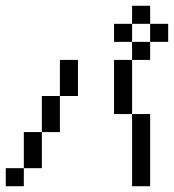

<svg xmlns="http://www.w3.org/2000/svg" viewBox="-20 -645 602 665"><path d="M0 0V-62.5H62.5V0ZM62.5 -125V-187.5H125V-125ZM125 -250V-312.5H187.5V-250ZM187.5 -375V-437.5H250V-375ZM437.5 -187.5V-250H500V-187.5ZM437.5 -125V-187.5H500V-125ZM62.5 -62.5V-125H125V-62.5ZM125 -187.5V-250H187.5V-187.5ZM187.5 -312.5V-375H250V-312.5ZM437.5 -62.5V-125H500V-62.5ZM437.5 0V-62.5H500V0ZM375 -375V-437.5H437.5V-375ZM375 -312.5V-375H437.5V-312.5ZM375 -250V-312.5H437.5V-250ZM437.5 -562.5V-625H500V-562.5ZM500 -500V-562.5H562.5V-500ZM375 -500V-562.5H437.5V-500ZM437.5 -437.5V-500H500V-437.5Z"/></svg>

Font: AprilSans
Style: Regular
Weight: 400
Designer: typesprite
Version: Version 1.001;PS 001.001;hotconv 1.0.88;makeotf.lib2.5.64775